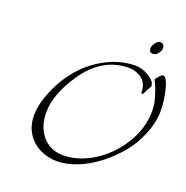

<svg xmlns="http://www.w3.org/2000/svg" viewBox="-190 -1298 1449 1496"><g transform="rotate(20 535.0 -550.0)"><path d="M202 -458Q310 -711 526 -824Q644 -886 768 -886Q822 -886 879 -851.5Q936 -817 936 -778Q936 -772 927 -758Q918 -744 914 -737Q912 -730 906 -718Q895 -696 890 -696Q880 -696 880 -706Q880 -747 864 -777.5Q848 -808 823 -823Q775 -852 726 -852Q502 -852 356 -634Q236 -456 236 -306Q236 -186 301 -111Q366 -36 472 -36Q600 -36 724.5 -115Q849 -194 928.5 -324.5Q1008 -455 1008 -594Q1008 -645 998.5 -680.5Q989 -716 982 -738Q975 -760 968 -777Q961 -794 955 -806.5Q949 -819 942 -834Q942 -840 962.5 -864Q983 -888 994 -888Q1023 -888 1046.5 -799Q1070 -710 1070 -618.5Q1070 -527 1029 -425.5Q988 -324 921 -244.5Q854 -165 772.5 -103.5Q691 -42 605 -9Q519 24 444.5 24Q370 24 304.5 -6.5Q239 -37 196.5 -100.5Q154 -164 154 -254Q154 -344 202 -458ZM828 -1054Q828 -1076 848 -1100Q866 -1124 884 -1124Q902 -1124 911 -1113.5Q920 -1103 920 -1084Q920 -1065 902 -1041.5Q884 -1018 860 -1018Q828 -1018 828 -1054Z"/></g></svg>

Font: Miama
Style: Regular
Weight: 400
Italic angle: 16.5°
Designer: Linus Romer
Foundry: Linus Romer
Version: 0.32